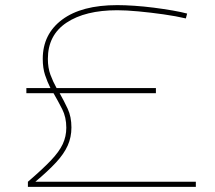

<svg xmlns="http://www.w3.org/2000/svg" viewBox="-20 -730 839 750"><path d="M89 0V-20Q145 -68 178 -102.5Q211 -137 225 -167Q239 -197 239 -231Q239 -272 223 -303.5Q207 -335 189 -366H83V-386H177Q165 -410 156 -437Q147 -464 147 -500Q147 -597 223 -653.5Q299 -710 438 -710Q467 -710 504.5 -707.5Q542 -705 581 -700Q620 -695 654.5 -689Q689 -683 711 -677L706 -658Q668 -667 618.5 -674Q569 -681 521 -685.5Q473 -690 438 -690Q313 -690 240 -641.5Q167 -593 167 -500Q167 -465 177 -438Q187 -411 201 -386H589V-366H213Q230 -336 244.5 -305Q259 -274 259 -232Q259 -194 244.5 -161.5Q230 -129 199 -95.5Q168 -62 118 -20H745V0Z"/></svg>

Font: Georama Extended Thin
Style: Regular
Weight: 100
Width: 7
Designer: Jean-Baptiste Levee
Foundry: Production Type
Version: Version 1.000